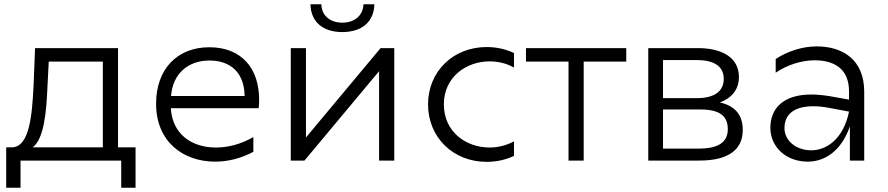

<svg xmlns="http://www.w3.org/2000/svg" viewBox="-20 -751 4155 898"><path d="M9 127H76V0H547V127H614V-62H532V-526H144L137 -350C130 -208 117 -67 39 -62H9ZM133 -62C186 -102 197 -226 202 -346L208 -463H461V-62Z M986 5C1048 5 1109 -11 1165 -41V-110C1108 -77 1047 -61 990 -61C877 -61 786 -123 779 -245H1190C1191 -259 1192 -272 1192 -285C1192 -431 1110 -530 959 -530C809 -530 710 -428 710 -266C710 -87 838 5 986 5ZM1124 -302H780C788 -407 860 -468 960 -468C1058 -468 1123 -411 1124 -302Z M1340 0H1404L1753 -418V0H1824V-526H1760L1411 -108V-526H1340ZM1581 -601C1670 -601 1729 -647 1731 -731H1680C1678 -678 1638 -645 1581 -645C1524 -645 1484 -678 1483 -731H1432C1434 -647 1492 -601 1581 -601Z M2256 6C2306 6 2348 -5 2384 -22V-90C2349 -71 2309 -61 2270 -61C2162 -61 2056 -132 2056 -263C2056 -392 2162 -464 2270 -464C2309 -464 2349 -455 2384 -435V-503C2348 -520 2305 -531 2256 -531C2099 -531 1982 -416 1982 -263C1982 -109 2099 6 2256 6Z M2639 0H2710V-463H2909V-526H2440V-463H2639Z M3012 0H3251C3388 0 3454 -52 3454 -143C3454 -212 3420 -255 3347 -272C3402 -292 3436 -332 3436 -391C3436 -478 3363 -526 3244 -526H3012ZM3248 -56H3081V-239H3255C3344 -239 3384 -210 3384 -147C3384 -84 3337 -56 3248 -56ZM3239 -292H3081V-470H3239C3320 -470 3365 -441 3365 -382C3365 -323 3320 -292 3239 -292Z M3955 0H4022V-322C4022 -474 3919 -534 3800 -534C3734 -534 3664 -512 3608 -475V-411C3662 -448 3730 -469 3790 -469C3881 -469 3951 -430 3951 -323V-285L3862 -301C3830 -306 3801 -309 3775 -309C3638 -309 3583 -239 3583 -153C3583 -65 3655 5 3758 5C3838 5 3915 -45 3955 -160ZM3649 -152C3649 -214 3692 -254 3783 -254C3805 -254 3828 -252 3855 -247L3951 -229C3925 -103 3848 -48 3774 -48C3706 -48 3649 -91 3649 -152Z"/></svg>

Font: Chess Sans
Style: Regular
Weight: 400
Designer: Wolf Bōese
Foundry: Wolf Bōese
Version: Version 7.223;Glyphs 3.3 (3306)